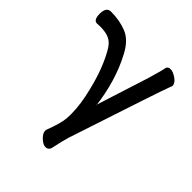

<svg xmlns="http://www.w3.org/2000/svg" viewBox="-219 -613 913 913"><g transform="rotate(45 237.0 -156.5)"><path d="M238.8 185.1Q222.7 185.1 202.9 166.5Q183.1 147.9 183.1 130.9V126Q211.9 50.8 213.9 14.2L214.8 -11.2Q214.8 -78.1 193.8 -160.2Q167 -272 122.1 -350.1Q105 -380.9 81.5 -392.8Q58.1 -404.8 18.1 -404.8Q4.9 -404.8 -2.9 -403.8Q-26.9 -403.8 -26.9 -445.8Q-26.9 -490.7 3.9 -491.2Q62 -491.2 110.1 -472.2Q158.2 -453.1 190.9 -389.2Q252.9 -272.9 271 -119.1L270 -133.8L352.1 -391.1Q373 -460.9 377 -483.9Q379.9 -498 398.9 -498Q415 -498 437 -482.9Q459 -467.8 460.9 -450.2Q460.9 -445.3 456.1 -435.1Q443.8 -406.2 286.1 74.2Q277.3 101.1 263.2 168Q256.8 185.1 238.8 185.1Z"/></g></svg>

Font: LXGW WenKai Screen R
Style: Regular
Weight: 400
Designer: Fontworks Inc.
Version: Version 1.235;May 31, 2022